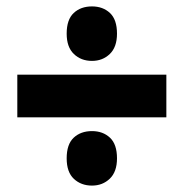

<svg xmlns="http://www.w3.org/2000/svg" viewBox="-20 -652 574 599"><path d="M345 -547Q345 -591 323 -611.5Q301 -632 267 -632Q232 -632 210 -611.5Q188 -591 188 -547Q188 -505 210.5 -483.5Q233 -462 267 -462Q300 -462 322.5 -483.5Q345 -505 345 -547ZM499 -286V-419H34V-286ZM345 -158Q345 -202 323 -222.5Q301 -243 267 -243Q232 -243 210 -222.5Q188 -202 188 -158Q188 -115 210.5 -94Q233 -73 267 -73Q300 -73 322.5 -94.5Q345 -116 345 -158Z"/></svg>

Font: Noto Sans UI SemiCondensed Black
Style: Regular
Weight: 900
Width: 4
Designer: Monotype Design Team
Foundry: Monotype Imaging Inc.
Version: 1.001